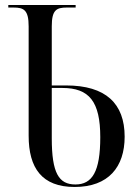

<svg xmlns="http://www.w3.org/2000/svg" viewBox="-20 -734 552 764"><path d="M277 10C412 10 476 -70 476 -190C476 -322 401 -394 243 -394H186V-629C186 -694 204 -704 246 -704H281V-714H13V-704H34C75 -704 94 -694 94 -629V-194C94 -65 147 10 277 10ZM280 0C214 0 186 -45 186 -184V-384H228C335 -384 379 -330 379 -188C379 -51 347 0 280 0Z"/></svg>

Font: Noto Serif Display Condensed
Style: Regular
Weight: 400
Width: 3
Designer: Monotype Design Team
Foundry: Monotype Imaging Inc.
Version: Version 2.009